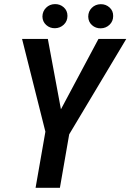

<svg xmlns="http://www.w3.org/2000/svg" viewBox="-20 -897 623 917"><path d="M208.5 -710.9 271 -375 450.2 -710.9H583L310.5 -255.4L266.1 0H149.9L196.8 -268.1L85.4 -710.9ZM182.6 -817.9Q183.1 -843.3 200.2 -860.1Q217.3 -877 242.2 -877.4Q266.6 -877.9 284.4 -862.1Q302.2 -846.2 302.2 -821.3Q302.2 -795.9 284.7 -779.3Q267.1 -762.7 242.7 -762.2Q218.3 -761.7 200.7 -777.6Q183.1 -793.5 182.6 -817.9ZM401.4 -817.4Q401.4 -842.8 418.5 -859.6Q435.5 -876.5 460.9 -877Q485.4 -877.4 503.2 -861.3Q521 -845.2 520.5 -820.3Q520.5 -795.4 503.2 -778.8Q485.8 -762.2 461.4 -761.7Q437 -761.2 419.4 -776.9Q401.9 -792.5 401.4 -817.4Z"/></svg>

Font: Roboto Condensed Medium
Style: Italic
Weight: 500
Italic angle: -12°
Designer: Christian Robertson
Foundry: Google
Version: Version 3.0; 2020